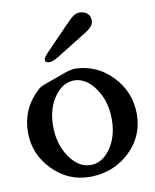

<svg xmlns="http://www.w3.org/2000/svg" viewBox="-84 -790 709 877"><g transform="rotate(-10 270.5 -352.0)"><path d="M282.2 -476.6Q383.3 -472.7 452.1 -399.9Q521 -327.1 522.5 -227.1V-224.1Q522.5 -123 450.7 -52.7Q377 19 270 22H262.2Q162.6 22 90.8 -51.3Q18.1 -125 18.1 -225.6V-227.1Q18.6 -337.4 101.6 -413.1Q112.8 -423.3 132.3 -430.2Q151.9 -437 188 -450.2Q209.5 -458 235.4 -467.3Q262.2 -476.6 280.3 -476.6ZM271 -424.3H265.6Q215.3 -424.3 177.7 -374Q136.2 -317.9 136.2 -234.9Q136.2 -151.9 176.5 -92.5Q216.8 -33.2 271 -30.8H277.3Q327.1 -30.8 364.3 -81.1Q405.8 -136.7 405.8 -219.7Q405.8 -302.7 365.2 -362.1Q324.7 -421.4 271 -424.3ZM211.4 -541Q187 -525.9 170.4 -525.9Q165.5 -525.9 164.1 -526.9Q151.4 -528.3 151.4 -540Q151.4 -549.8 170.9 -570.3L229.5 -630.9Q241.2 -643.1 273.2 -676.3Q305.2 -709.5 318.4 -717.8Q331.5 -725.6 345.7 -725.6Q356.9 -725.6 368.7 -720.7Q394 -709.5 394 -680.2Q394 -663.6 382.3 -651.6Q370.6 -639.6 357.9 -631.8Z"/></g></svg>

Font: Caudex
Style: Bold
Weight: 700
Version: Version 1.01